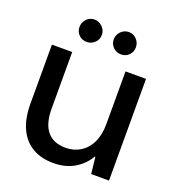

<svg xmlns="http://www.w3.org/2000/svg" viewBox="-126 -770 799 880"><g transform="rotate(20 273.5 -329.5)"><path d="M232 12Q173 12 130.5 -12.5Q88 -37 64.5 -86Q41 -135 41 -210V-496H140V-220Q140 -147 170.5 -110Q201 -73 261 -73Q301 -73 332.5 -92.5Q364 -112 382 -149Q400 -186 400 -239V-496H500V0H413L404 -81H401Q377 -39 334 -13.5Q291 12 232 12ZM186 -562Q163 -562 147.5 -577.5Q132 -593 132 -616Q132 -638 147.5 -654.5Q163 -671 186 -671Q208 -671 224.5 -654.5Q241 -638 241 -616Q241 -593 224.5 -577.5Q208 -562 186 -562ZM354 -562Q331 -562 315 -577.5Q299 -593 299 -616Q299 -638 315 -654.5Q331 -671 354 -671Q376 -671 391.5 -654.5Q407 -638 407 -616Q407 -593 391.5 -577.5Q376 -562 354 -562Z"/></g></svg>

Font: DM Sans 9pt 36pt Medium
Style: Regular
Weight: 500
Version: Version 4.004;gftools[0.9.30]